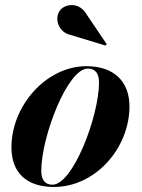

<svg xmlns="http://www.w3.org/2000/svg" viewBox="-20 -733 564 763"><path d="M261 -594 399 -552 404 -557.5 321 -680.5C291 -727.5 234.5 -717 216.5 -689C195.5 -657 213 -604 261 -594ZM194 10C360 10 494.5 -145 494.5 -310C494.5 -410 432 -470 323.5 -470C165 -470 25.5 -314.5 25.5 -147C25.5 -47 85.5 10 194 10ZM188.5 1C157.5 1 144 -20 144 -54C144 -188 247.5 -460.5 329 -460.5C360 -460.5 373.5 -439.5 373.5 -405.5C373.5 -271.5 270 1 188.5 1Z"/></svg>

Font: Bodoni* 24pt
Style: Bold Italic
Weight: 700
Italic angle: -13°
Version: Version 2.3